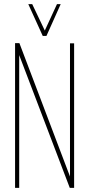

<svg xmlns="http://www.w3.org/2000/svg" viewBox="-20 -910 432 930"><path d="M53 0V-701H74L319 -55V-700H339V0H318L73 -643V0ZM274 -890 205 -736H187L117 -890H136L197 -762L256 -890Z"/></svg>

Font: Georama Condensed Thin
Style: Regular
Weight: 100
Width: 3
Designer: Jean-Baptiste Levee
Foundry: Production Type
Version: Version 1.000